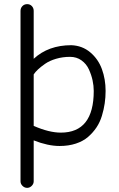

<svg xmlns="http://www.w3.org/2000/svg" viewBox="-20 -700 571 918"><path d="M109.9 198.2Q97.2 198.2 87.6 188.7Q78.1 179.2 78.1 167V-647.9Q78.1 -661.6 87.2 -670.9Q96.2 -680.2 109.9 -680.2Q123.5 -680.2 132.3 -670.9Q141.1 -661.6 141.1 -647.9V-418.9Q211.4 -483.9 320.8 -483.9Q373.5 -481.9 411.6 -449.7Q449.7 -417.5 467.3 -369.4Q484.9 -321.3 484.9 -265.1Q484.9 -234.9 480.7 -206.1Q476.6 -177.2 467.3 -146.5Q458 -115.7 441.2 -90.6Q424.3 -65.4 400.9 -45.2Q377.4 -24.9 342.5 -13.4Q307.6 -2 265.1 -2Q209 -2 141.1 -28.8V167Q141.1 179.2 131.6 188.7Q122.1 198.2 109.9 198.2ZM271 -65.9Q428.2 -65.9 428.2 -265.1Q428.2 -290 422.6 -315.9Q417 -341.8 405 -368.2Q393.1 -394.5 369.6 -411.4Q346.2 -428.2 314.9 -428.2Q279.3 -428.2 248 -418.9Q216.8 -409.7 195.8 -395Q174.8 -380.4 161.9 -368.2Q148.9 -356 141.1 -344.2V-98.1Q214.4 -65.9 271 -65.9Z"/></svg>

Font: Comic Neue
Style: Regular
Weight: 400
Designer: Craig Rozynski
Foundry: Craig Rozynski
Version: Version 2.003;hotconv 1.0.109;makeotfexe 2.5.65596